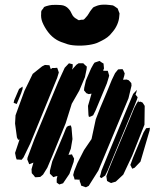

<svg xmlns="http://www.w3.org/2000/svg" viewBox="-20 -785 682 816"><path d="M434 -430 386 -315 376 -295 366 -290 358 -288 356 -296 354 -335 369 -387 357 -385 347 -389 337 -401 338 -412 345 -443 367 -494 377 -512 382 -519 397 -524 403 -526 413 -519 420 -515 421 -504 422 -494 418 -485 426 -484H438L441 -474L444 -464L442 -456ZM341 -457 317 -400 285 -344 259 -261 201 -119 181 -72 163 -43 151 -33 137 -32H129L124 -39L115 -49L114 -66L122 -94L110 -89L104 -87L101 -95L96 -107L97 -115L126 -193L227 -436L255 -497L273 -516L281 -514L289 -512V-500L286 -489L305 -510L314 -516H325H334L340 -510L349 -502L348 -491ZM223 -454 109 -176 80 -116 72 -106 57 -107H51L48 -115L44 -135L63 -192L57 -191L52 -201L44 -260L46 -295L84 -399L119 -471L159 -503L171 -509L185 -508H190L192 -502L196 -491L202 -496H212L223 -497L226 -489L230 -477ZM526 -367 398 -60 357 5 345 11 331 6 325 4 323 -4 318 -17 320 -23 319 -21 305 -22H297L295 -30L291 -41L295 -57L309 -92L337 -147L369 -194L387 -278L406 -327L435 -396L455 -445L469 -474L482 -490L496 -491H501L504 -486L510 -473L508 -463L503 -446L518 -447L527 -444L538 -432L539 -421ZM61 -407 76 -417V-407L70 -389L59 -362L51 -343L46 -345L38 -348L40 -358ZM551 -334 453 -98 437 -59 427 -39 411 -28 404 -33 408 -46 409 -50 411 -59 437 -123 515 -312 546 -386 562 -403 559 -391 556 -383 560 -378 565 -372 562 -362ZM594 -255 542 -124 504 -43 472 -13 458 -9 452 -7 442 -12 435 -16 434 -22 432 -36 442 -64 462 -113 529 -273 551 -327 560 -344 564 -350V-351L565 -352L571 -359L568 -351L577 -353L586 -349L595 -335ZM275 -46 248 -6 232 -1 221 -9V-24L224 -37L215 -35L207 -32L197 -42L192 -47V-59L202 -99L249 -211L259 -236L264 -246L271 -250L281 -252L284 -242L288 -194L281 -153L271 -127L280 -128L286 -129L288 -124L295 -111L293 -97ZM616 -231 577 -98 552 -72 542 -68 534 -84 537 -92 545 -114 590 -222 601 -240 617 -242ZM259 -600Q249 -603 240 -606.5Q231 -610 222 -615Q200 -628 184.5 -648.5Q169 -669 160 -691Q153 -709 155 -728Q155 -731 155 -734Q155 -737 156 -739Q157 -741 159 -743.5Q161 -746 163 -748Q164 -750 165.5 -752.5Q167 -755 169 -756Q171 -757 173 -757.5Q175 -758 177 -759Q190 -763 201 -764Q219 -765 239 -763.5Q259 -762 272 -747Q279 -740 283.5 -729Q288 -718 296 -711Q298 -709 300.5 -707.5Q303 -706 305 -705Q307 -704 309.5 -702Q312 -700 315 -699Q317 -699 320 -700Q323 -701 325 -701Q328 -701 331 -701Q334 -701 336 -702Q338 -703 340 -705.5Q342 -708 344 -710Q352 -718 357 -727Q362 -736 369 -745Q371 -746 372.5 -749Q374 -752 376 -753Q378 -755 381 -756Q384 -757 386 -758Q399 -764 414.5 -765Q430 -766 444 -764Q448 -763 452.5 -763Q457 -763 460 -762Q463 -761 465.5 -759Q468 -757 470 -756Q472 -754 475 -752.5Q478 -751 480 -749Q481 -748 481.5 -745.5Q482 -743 483 -741Q484 -738 485.5 -734.5Q487 -731 488 -728Q488 -725 487.5 -722.5Q487 -720 487 -717Q486 -699 478.5 -681.5Q471 -664 459 -650Q456 -646 453 -643Q450 -640 447 -636Q437 -626 425 -619Q413 -612 400 -606Q385 -598 358 -594Q331 -590 303 -591.5Q275 -593 259 -600Z"/></svg>

Font: Rubik Marker Hatch
Style: Regular
Weight: 400
Designer: Hubert and Fischer, NaN
Foundry: Hubert & Fischer, NaN
Version: Version 2.200